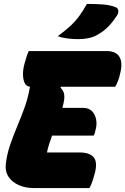

<svg xmlns="http://www.w3.org/2000/svg" viewBox="-20 -961 640 981"><path d="M154 0Q111 0 76.5 -15Q42 -30 23.5 -58Q5 -86 10 -126Q16 -175 32 -221.5Q48 -268 68 -315.5Q88 -363 106 -413Q124 -463 133 -518Q115 -519 106.5 -536Q98 -553 97.5 -579.5Q97 -606 105 -635Q116 -677 127 -700H526Q573 -700 590.5 -670Q608 -640 594 -586Q590 -566 583.5 -549Q577 -532 569 -518H292L289 -513Q305 -498 308 -478Q311 -458 303 -427Q301 -419 299 -410H403Q433 -410 449.5 -393.5Q466 -377 471 -351.5Q476 -326 469 -300Q465 -279 458 -268H246Q238 -246 231 -224.5Q224 -203 220 -182H387Q437 -182 458 -158Q479 -134 465 -78Q459 -55 452.5 -35.5Q446 -16 437 0ZM424 -941Q465 -941 502.5 -938.5Q540 -936 569 -925Q583 -920 584.5 -907.5Q586 -895 578 -882Q551 -841 525 -817Q499 -793 464 -776Q449 -769 426.5 -765Q404 -761 378 -761Q353 -761 324.5 -764.5Q296 -768 275 -776Q313 -804 338.5 -827.5Q364 -851 384 -878Q404 -905 424 -941Z"/></svg>

Font: Recursive Sn Csl St Blk
Style: Italic
Weight: 900
Italic angle: -15°
Version: Version 1.079;hotconv 1.0.112;makeotfexe 2.5.65598; ttfautoh